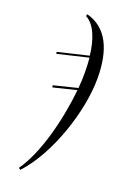

<svg xmlns="http://www.w3.org/2000/svg" viewBox="-151 -599 600 892"><g transform="rotate(20 149.0 -153.0)"><path d="M64 233 73 240C189 115 265 -121 265 -281C265 -419 223 -519 118 -546L116 -536C161 -513 187 -446 195 -369L44 -333L46 -324L197 -360C201 -319 202 -257 197 -210L80 -181L82 -171L196 -199C180 -44 135 132 64 233Z"/></g></svg>

Font: Noto Serif Display Light
Style: Italic
Weight: 300
Italic angle: -12°
Designer: Monotype Design Team
Foundry: Monotype Imaging Inc.
Version: Version 2.009